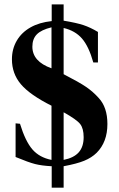

<svg xmlns="http://www.w3.org/2000/svg" viewBox="-20 -755 540 872"><path d="M424.8 -471.2H403.8Q383.3 -544.4 352.3 -580.1Q321.3 -615.7 269 -627.9V-418Q339.4 -381.8 370.8 -360.4Q402.3 -338.9 428.2 -310.1Q467.8 -267.6 467.8 -191.9Q467.8 -109.9 418.9 -61Q396 -38.6 362.5 -24.9Q329.1 -11.2 269 0V97.2H214.8V0Q169.4 -2.4 139.4 -10Q109.4 -17.6 50.8 -42V-194.8L70.8 -192.9Q95.2 -113.3 127.2 -76.4Q159.2 -39.6 213.9 -28.8V-274.9Q115.7 -324.2 75 -372.3Q34.2 -420.4 34.2 -485.8Q34.2 -532.7 56.2 -570.3Q78.1 -607.9 119.1 -630.9Q158.7 -653.3 214.8 -659.2V-734.9H269V-661.1Q327.6 -651.4 359.1 -640.9Q390.6 -630.4 424.8 -609.9ZM269 -245.1V-28.8Q315.4 -38.1 337.6 -63.2Q359.9 -88.4 359.9 -131.8Q359.9 -171.9 343.8 -192.1Q327.6 -212.4 269 -245.1ZM213.9 -444.8V-630.9Q167.5 -619.6 147.2 -598.9Q127 -578.1 127 -543Q127 -475.6 213.9 -444.8Z"/></svg>

Font: Accordance
Style: Bold
Weight: 700
Version: Version 1.2 (build January 31, 2020) Miklal Software Solutio